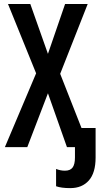

<svg xmlns="http://www.w3.org/2000/svg" viewBox="-20 -734 508 958"><path d="M330.6 204.6Q285.6 204.6 259.8 195.3V108.9Q281.7 117.7 303.7 117.7Q330.6 117.7 342.3 101.8Q354 85.9 354 51.8V0H314L219.2 -268.6L116.2 0H4.4L160.2 -368.2L20 -713.9H131.3L219.2 -465.3L304.7 -713.9H417.5L280.3 -365.7L386.7 -95.2H457V52.2Q457 128.4 423.3 166.5Q389.6 204.6 330.6 204.6Z"/></svg>

Font: Open Sans Condensed SemiBold
Style: Regular
Weight: 600
Width: 3
Designer: Monotype Design Team
Foundry: Monotype Imaging Inc.
Version: Version 3.000; ttfautohint (v1.8.4)